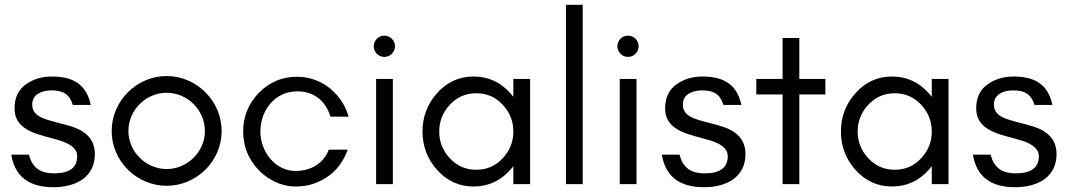

<svg xmlns="http://www.w3.org/2000/svg" viewBox="-20 -770 4464 803"><path d="M101 -123H27C42.2 -32.3 100.8 13 202.8 13C300.3 13 376.8 -30.8 376.8 -125.8C376.8 -173.2 354.2 -207.7 308.9 -229.3C272.1 -246.8 223.9 -254.8 183.4 -267.4C149.1 -278.1 114.8 -291.2 114.8 -333.7C114.8 -374.4 153.5 -392 194.9 -392C246.2 -392 271.4 -374.4 284.6 -331H359.6C342.1 -413.2 290.4 -450 196.9 -450C154.4 -450 117.7 -438.7 86.9 -416.2C56.2 -393.7 40.8 -360.7 40.8 -316.9C40.8 -215 155.7 -206.9 234 -181.1C279.9 -166.2 302.8 -144.8 302.8 -116.9C302.8 -69 270.8 -45 206.7 -45C145.3 -45 114.6 -71 101 -123Z M677 -452C551.4 -452 447 -347.6 447 -222C447 -95.9 551.8 7 677 7C802.2 7 907 -95.9 907 -222C907 -347.6 802.6 -452 677 -452ZM677 -63C590.3 -63 517 -135.6 517 -222C517 -309.3 589.7 -382 677 -382C764.3 -382 837 -309.3 837 -222C837 -135.6 763.7 -63 677 -63Z M1216 -55C1131.2 -55 1069 -135.5 1069 -220C1069 -306.4 1128 -388 1223 -388C1298 -388 1344 -343 1362 -282L1438 -282C1412.9 -372.3 1330.8 -449 1222 -449C1159.2 -449 1105.9 -426.3 1062 -381C1018.7 -336.2 997 -282.6 997 -220C997 -157.8 1018.7 -104 1062 -58.5C1095.9 -22.9 1151.6 10 1216 10C1244 10 1269 6.2 1291 -1.5C1361.5 -26.1 1409.1 -73.6 1434 -144H1355C1336 -92 1286 -55 1216 -55Z M1587.5 -621C1563 -621 1543 -601 1543 -576.5C1543 -552 1563 -532 1587.5 -532C1612 -532 1632 -552 1632 -576.5C1632 -601 1612 -621 1587.5 -621ZM1623 0V-440H1553V0Z M2127 -220C2127 -177.2 2112.2 -139.8 2082.5 -108C2052.7 -76 2015.8 -60 1972 -60C1928.2 -60 1891.3 -76 1861.5 -108C1831.8 -139.8 1817 -177.2 1817 -220C1817 -262.8 1831.8 -300.2 1861.5 -332C1891.3 -364 1928.2 -380 1972 -380C2015.8 -380 2052.7 -364 2082.5 -332C2112.2 -300.2 2127 -262.8 2127 -220ZM2197 0V-440H2127V-364.9C2123.1 -370 2118.9 -375.1 2114.5 -380C2072.9 -426.7 2021.8 -450 1961 -450C1900.2 -450 1849.1 -426.7 1807.5 -380C1767.2 -334.7 1747 -281.4 1747 -220C1747 -158.6 1767.2 -105.3 1807.5 -60C1849.1 -13.3 1900.2 10 1961 10C2021.8 10 2072.9 -13.3 2114.5 -60C2118.9 -64.9 2123.1 -70 2127 -75.1V0Z M2417 0V-750H2347V0Z M2606.5 -621C2582 -621 2562 -601 2562 -576.5C2562 -552 2582 -532 2606.5 -532C2631 -532 2651 -552 2651 -576.5C2651 -601 2631 -621 2606.5 -621ZM2642 0V-440H2572V0Z M2822 -123H2748C2763.2 -32.3 2821.8 13 2923.8 13C3021.3 13 3097.8 -30.8 3097.8 -125.8C3097.8 -173.2 3075.2 -207.7 3029.9 -229.3C2993.1 -246.8 2944.9 -254.8 2904.4 -267.4C2870.1 -278.1 2835.8 -291.2 2835.8 -333.7C2835.8 -374.4 2874.5 -392 2915.9 -392C2967.2 -392 2992.4 -374.4 3005.6 -331H3080.6C3063.1 -413.2 3011.4 -450 2917.9 -450C2875.4 -450 2838.7 -438.7 2807.9 -416.2C2777.2 -393.7 2761.8 -360.7 2761.8 -316.9C2761.8 -215 2876.7 -206.9 2955 -181.1C3000.9 -166.2 3023.8 -144.8 3023.8 -116.9C3023.8 -69 2991.8 -45 2927.7 -45C2866.3 -45 2835.6 -71 2822 -123Z M3143 -375H3253V0H3323V-375H3432V-440H3323V-611H3253V-440H3143Z M3877 -220C3877 -177.2 3862.2 -139.8 3832.5 -108C3802.7 -76 3765.8 -60 3722 -60C3678.2 -60 3641.3 -76 3611.5 -108C3581.8 -139.8 3567 -177.2 3567 -220C3567 -262.8 3581.8 -300.2 3611.5 -332C3641.3 -364 3678.2 -380 3722 -380C3765.8 -380 3802.7 -364 3832.5 -332C3862.2 -300.2 3877 -262.8 3877 -220ZM3947 0V-440H3877V-364.9C3873.1 -370 3868.9 -375.1 3864.5 -380C3822.9 -426.7 3771.8 -450 3711 -450C3650.2 -450 3599.1 -426.7 3557.5 -380C3517.2 -334.7 3497 -281.4 3497 -220C3497 -158.6 3517.2 -105.3 3557.5 -60C3599.1 -13.3 3650.2 10 3711 10C3771.8 10 3822.9 -13.3 3864.5 -60C3868.9 -64.9 3873.1 -70 3877 -75.1V0Z M4123 -123H4049C4064.2 -32.3 4122.8 13 4224.8 13C4322.3 13 4398.8 -30.8 4398.8 -125.8C4398.8 -173.2 4376.2 -207.7 4330.9 -229.3C4294.1 -246.8 4245.9 -254.8 4205.4 -267.4C4171.1 -278.1 4136.8 -291.2 4136.8 -333.7C4136.8 -374.4 4175.5 -392 4216.9 -392C4268.2 -392 4293.4 -374.4 4306.6 -331H4381.6C4364.1 -413.2 4312.4 -450 4218.9 -450C4176.4 -450 4139.7 -438.7 4108.9 -416.2C4078.2 -393.7 4062.8 -360.7 4062.8 -316.9C4062.8 -215 4177.7 -206.9 4256 -181.1C4301.9 -166.2 4324.8 -144.8 4324.8 -116.9C4324.8 -69 4292.8 -45 4228.7 -45C4167.3 -45 4136.6 -71 4123 -123Z"/></svg>

Font: GI
Style: Regular
Weight: 400
Designer: Alfredo Marco Pradil
Version: Version 1.01 2015